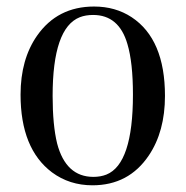

<svg xmlns="http://www.w3.org/2000/svg" viewBox="-20 -549 560 579"><path d="M263.7 -529.3Q153.3 -529.3 91.8 -441.4Q42 -370.1 42 -263.7Q42 -100.6 136.7 -29.3Q189.5 9.8 258.8 9.8Q368.2 9.8 428.7 -80.1Q477.5 -152.3 477.5 -259.8Q477.5 -430.7 377 -497.1Q328.1 -529.3 263.7 -529.3ZM261.7 -15.6Q178.7 -15.6 152.3 -116.2Q138.7 -171.9 138.7 -259.8Q138.7 -464.8 220.7 -497.1Q238.3 -503.9 260.7 -503.9Q338.9 -503.9 364.3 -416Q380.9 -360.4 380.9 -263.7Q380.9 -54.7 300.8 -22.5Q283.2 -15.6 261.7 -15.6Z"/></svg>

Font: Abhaya Libre Medium
Style: Regular
Weight: 500
Designer: Pushpananda Ekanayake, Sol Matas, Pathum Egodawatta
Foundry: Mooniak
Version: Version 1.050 ; ttfautohint (v1.6)